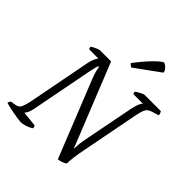

<svg xmlns="http://www.w3.org/2000/svg" viewBox="-258 -1105 1264 1264"><g transform="rotate(45 374.5 -472.5)"><path d="M146 0Q137 0 116.5 -3Q96 -6 71.5 -10.5Q47 -15 25 -20Q3 -25 -7 -29Q-5 -42 6 -51L33 -55Q50 -57 61 -63.5Q72 -70 80 -88.5Q88 -107 96 -146L180 -582Q186 -614 195.5 -633.5Q205 -653 211 -658H125Q123 -661 121 -665.5Q119 -670 119 -677Q126 -682 138.5 -688.5Q151 -695 163 -699.5Q175 -704 180 -704H283L516 -123Q517 -140 519 -167Q521 -194 532 -246L597 -579Q604 -611 612 -630Q620 -649 628 -655H540Q539 -657 536.5 -661.5Q534 -666 534 -673Q540 -678 552.5 -685.5Q565 -693 577.5 -698.5Q590 -704 596 -704H746Q749 -700 752.5 -692Q756 -684 756 -675L711 -661Q694 -656 682.5 -648Q671 -640 663.5 -622.5Q656 -605 649 -570L570 -162Q560 -113 556 -78Q552 -43 552 -22Q538 -12 520.5 -6.5Q503 -1 491 0L279 -530Q265 -565 259.5 -587.5Q254 -610 253 -622H246Q243 -614 238.5 -598.5Q234 -583 230 -562L145 -122Q140 -98 132 -82.5Q124 -67 118 -61L225 -50Q231 -42 231 -29Q212 -16 187 -8Q162 0 146 0ZM405 -769Q399 -772 391 -778.5Q383 -785 383 -789Q419 -836 450.5 -871Q482 -906 505 -925.5Q528 -945 535 -945Q541 -945 551.5 -937.5Q562 -930 570.5 -918.5Q579 -907 579 -895Z"/></g></svg>

Font: Texturina 72pt 72pt Light
Style: Italic
Weight: 300
Italic angle: -11°
Designer: Guillermo Torres Carreño
Foundry: Omnibus-Type
Version: Version 1.002; ttfautohint (v1.8.3)